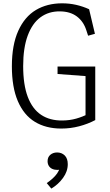

<svg xmlns="http://www.w3.org/2000/svg" viewBox="-20 -762 660 1156"><path d="M51.5 -363Q51.5 -491.5 90 -576.5Q128.5 -661.5 196.2 -701.8Q264 -742 354 -742Q398 -742 438.5 -732.8Q479 -723.5 516.5 -706.5L551.5 -558.5L510.5 -547L499.5 -580.5Q482 -634 442 -663.5Q402 -693 341 -693.5Q274 -694.5 224.2 -658.2Q174.5 -622 147 -548Q119.5 -474 119.5 -364Q119.5 -252 147.2 -178.8Q175 -105.5 227.8 -70.5Q280.5 -35.5 356 -36.5Q400.5 -37 438.5 -47.8Q476.5 -58.5 509.5 -75.5L495 -35V-332L527 -301.5L326.5 -316.5V-361.5H553.5V-39Q509 -15.5 457 -1.8Q405 12 349 12Q256.5 12 190 -28.5Q123.5 -69 87.5 -152.8Q51.5 -236.5 51.5 -363ZM340.5 247.5 353.5 255.5Q341.5 261 326 261Q308 261 294.5 254.8Q281 248.5 273.8 236.5Q266.5 224.5 266.5 208.5Q266.5 184 283 170Q299.5 156 324 156Q351.5 156 369.8 174Q388 192 388 226.5Q388 270 359.5 309.2Q331 348.5 289 373.5L261.5 340.5Q282 326 297.2 312.2Q312.5 298.5 323.8 282.5Q335 266.5 340.5 247.5Z"/></svg>

Font: Monaspace Xenon Var ExtraLight
Style: Regular
Weight: 200
Designer: Riley Cran and the Lettermatic Team
Version: Version 1.200 (Monaspace Xenon Var)